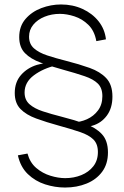

<svg xmlns="http://www.w3.org/2000/svg" viewBox="-20 -675 554 859"><path d="M271 164Q226 164 181.8 149.8Q137.5 135.5 104.5 103.8Q71.5 72 60 20L103 12Q114 52.5 142.2 76.5Q170.5 100.5 205.5 111.2Q240.5 122 272 122Q310.5 122 343.8 108.5Q377 95 397.5 69Q418 43 418 5Q418 -31 397.8 -51Q377.5 -71 338.5 -84.2Q299.5 -97.5 243 -113Q186.5 -128.5 142 -144.8Q97.5 -161 71.8 -187.2Q46 -213.5 46 -259Q46 -307.5 74 -339.5Q102 -371.5 145.5 -384.8Q189 -398 236 -391L233 -383Q173 -369 131.5 -338Q90 -307 90 -261Q90 -228 112.2 -208.5Q134.5 -189 172 -176.8Q209.5 -164.5 255 -153Q314 -138 361 -121.2Q408 -104.5 435.5 -75.2Q463 -46 463 7Q463 58.5 437 93.5Q411 128.5 367.5 146.2Q324 164 271 164ZM307 -116 308 -128Q339 -128 369 -141.5Q399 -155 418.5 -181Q438 -207 438 -245Q438 -281 417.8 -301Q397.5 -321 358.5 -334.2Q319.5 -347.5 263 -363Q206.5 -378.5 162 -394.8Q117.5 -411 91.8 -437.2Q66 -463.5 66 -509Q66 -557.5 94 -590Q122 -622.5 165 -638.8Q208 -655 253 -655Q305.5 -655 349.2 -635Q393 -615 421 -579.8Q449 -544.5 454 -499L411 -491Q402.5 -537.5 375.2 -564Q348 -590.5 313.2 -601.8Q278.5 -613 248 -613Q211 -613 179.5 -600.2Q148 -587.5 129 -564.5Q110 -541.5 110 -511Q110 -478 132.2 -458.5Q154.5 -439 192 -426.8Q229.5 -414.5 275 -403Q334 -388 381 -371.2Q428 -354.5 455.5 -325.2Q483 -296 483 -243Q483 -191.5 458 -157.8Q433 -124 392.8 -112.5Q352.5 -101 307 -116Z"/></svg>

Font: Manrope ExtraLight ExtraLight
Style: Regular
Weight: 250
Version: Version 4.501